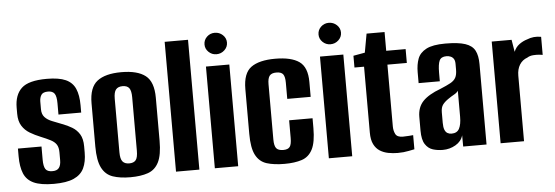

<svg xmlns="http://www.w3.org/2000/svg" viewBox="-46 -788 2692 931"><g transform="rotate(-5 1300.5 -322.5)"><path d="M182.4 7.4Q119.7 7.4 85.2 -8.2Q50.7 -23.8 37.1 -56.8Q23.5 -89.7 23.5 -140.1V-178.3H138.2V-114.4Q138.2 -82.3 147.1 -68.4Q156 -54.6 181 -54.6Q203.1 -54.6 212.8 -67.2Q222.5 -79.8 222.5 -104.8V-142.9Q222.5 -166.9 213.4 -180.8Q204.4 -194.7 185.2 -204.5Q166 -214.4 137.3 -226Q110.5 -236.9 87.1 -250.8Q63.6 -264.8 49.1 -287.8Q34.6 -310.8 34.6 -346.8V-375.7Q34.6 -438.5 69 -470.7Q103.3 -503 191.9 -503Q251 -503 284 -488.1Q317 -473.2 330.6 -441.7Q344.3 -410.3 344.3 -361.9V-325.5H233.7V-380.7Q233.7 -414.1 224.4 -427.6Q215 -441 192.5 -441Q168.2 -441 159.8 -428Q151.4 -414.9 151.4 -395.6V-358.6Q151.4 -333.7 164.9 -319.4Q178.5 -305 200.4 -296.6Q222.4 -288.3 246.7 -278.4Q273 -268.8 295.1 -255.5Q317.3 -242.2 330.8 -220Q344.3 -197.9 344.3 -161V-131.1Q344.3 -85.9 329.6 -55Q314.8 -24 279.6 -8.3Q244.4 7.4 182.4 7.4Z M555 7.7Q504.9 7.7 469.7 -4.3Q434.5 -16.3 416.4 -51.6Q398.2 -86.9 398.2 -155.7V-365.9Q398.2 -442.7 437.3 -473.2Q476.5 -503.7 555 -503.7Q633.5 -503.7 672.3 -473.5Q711.1 -443.4 711.1 -365.9V-156.4Q711.1 -87.2 693.3 -51.9Q675.5 -16.6 640.6 -4.5Q605.8 7.7 555 7.7ZM555 -59.7Q577.3 -59.7 587.2 -72.3Q597.1 -84.8 597.1 -117.7V-377.9Q597.1 -409.2 587.5 -422.4Q578 -435.6 555 -435.6Q533.4 -435.6 522.8 -422.9Q512.2 -410.2 512.2 -377.9V-117.7Q512.2 -85.1 522.8 -72.4Q533.4 -59.7 555 -59.7Z M777.4 0V-631.9H891.1V0Z M966.4 0V-495H1080.1V0ZM1022.7 -550.1Q1000.6 -550.1 984.6 -565.5Q968.7 -580.8 968.7 -602.1Q968.7 -624 984.6 -639.3Q1000.6 -654.5 1022.7 -654.5Q1045.4 -654.5 1061.8 -639.3Q1078.1 -624 1078.1 -602.4Q1078.1 -580.8 1061.8 -565.5Q1045.4 -550.1 1022.7 -550.1Z M1305.3 8.3Q1253.9 8.3 1218.5 -2.8Q1183.2 -14 1165.2 -48.5Q1147.2 -83 1147.2 -151.7V-369.7Q1147.2 -446.5 1186.3 -475.1Q1225.5 -503.6 1303.7 -503.6Q1381.6 -503.6 1420.5 -476.4Q1459.5 -449.2 1459.5 -376.8V-304.5H1345.5V-383.3Q1345.5 -412.1 1336.7 -424.3Q1327.9 -436.5 1303.7 -436.5Q1280.5 -436.5 1270.8 -424.3Q1261.2 -412.1 1261.2 -383.3V-114.5Q1261.2 -83.9 1270.8 -71.6Q1280.5 -59.4 1305 -59.4Q1327.9 -59.4 1336.7 -71.3Q1345.5 -83.2 1345.5 -114.5V-200.3H1459.5V-152.4Q1459.5 -83.6 1441.7 -49Q1423.9 -14.3 1389.3 -3Q1354.8 8.3 1305.3 8.3Z M1521.4 0V-495H1635.1V0ZM1577.7 -550.1Q1555.6 -550.1 1539.6 -565.5Q1523.7 -580.8 1523.7 -602.1Q1523.7 -624 1539.6 -639.3Q1555.6 -654.5 1577.7 -654.5Q1600.4 -654.5 1616.8 -639.3Q1633.1 -624 1633.1 -602.4Q1633.1 -580.8 1616.8 -565.5Q1600.4 -550.1 1577.7 -550.1Z M1856.6 3.4Q1833.5 3.4 1810.9 -0.9Q1788.2 -5.2 1770 -16.7Q1751.8 -28.2 1741 -49.8Q1730.1 -71.4 1730.1 -107V-427.6H1683.4V-484.9L1739.7 -495L1756.2 -586.3H1843.8V-495H1938.3V-427.6H1843.8V-126.7Q1843.8 -106 1852.1 -89.6Q1860.3 -73.2 1888.5 -73.2Q1901.4 -73.2 1918.3 -74.5Q1935.1 -75.9 1938.3 -76.2V-7.4Q1934.8 -7.1 1910.3 -1.8Q1885.8 3.4 1856.6 3.4Z M2075.7 7.7Q2049.9 7.7 2027.3 0.7Q2004.6 -6.4 1990.2 -28.5Q1975.8 -50.6 1975.8 -95V-161.4Q1975.8 -208.3 2003.3 -237.4Q2030.9 -266.5 2090.1 -288.4Q2121.4 -301.3 2139.4 -311.2Q2157.4 -321 2165.3 -335.3Q2173.2 -349.5 2173.2 -375.2V-402.4Q2173.2 -417.7 2167.9 -426.4Q2162.5 -435.1 2153.3 -439.2Q2144.1 -443.4 2132 -443.4Q2106.4 -443.4 2098.1 -425.6Q2089.9 -407.9 2089.9 -367.1V-325.1H1986.7V-378Q1986.7 -415 1997.2 -443.5Q2007.8 -472 2039.1 -488.5Q2070.4 -505 2132 -505Q2195.2 -505 2228.9 -493.7Q2262.6 -482.5 2275.8 -457.6Q2288.9 -432.7 2288.9 -391.4V0H2175.2L2174.9 -54.7Q2166.7 -25.6 2138.2 -9Q2109.6 7.7 2075.7 7.7ZM2124.7 -67.2Q2151.6 -67.2 2162.2 -87.5Q2172.9 -107.7 2172.9 -145.4V-271.9Q2167 -262.5 2152.9 -254.7Q2138.7 -246.9 2125.5 -237.7Q2106.4 -225 2096.4 -211.6Q2086.4 -198.2 2086.4 -174.1V-123Q2086.4 -101.5 2091.3 -89.2Q2096.3 -76.9 2105.1 -72.1Q2113.8 -67.2 2124.7 -67.2Z M2357.4 0V-495H2454.1L2463.9 -435.8Q2472.8 -458.2 2490.9 -471.4Q2509 -484.6 2529.1 -490.4Q2561.6 -504 2598 -497V-409.1Q2596.1 -409.8 2582.6 -411.3Q2569.1 -412.8 2552.1 -411.6Q2535 -410.4 2523 -402.6Q2498 -393.7 2484.7 -372Q2471.4 -350.3 2471.4 -318.8V0Z"/></g></svg>

Font: Alumni Sans Thin
Style: Regular
Weight: 100
Designer: Robert E. Leuschke
Foundry: Robert E. Leuschke
Version: Version 1.018